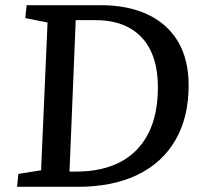

<svg xmlns="http://www.w3.org/2000/svg" viewBox="-20 -723 790 743"><path d="M46 0 51 -50 139 -64 164 -636 78 -653 83 -703H367Q476 -703 552.5 -666.5Q629 -630 669.5 -561Q710 -492 710 -393Q710 -269 659 -181Q608 -93 512 -46.5Q416 0 279 0ZM249 -59H274Q376 -59 446.5 -96.5Q517 -134 554 -206.5Q591 -279 591 -385Q591 -469 563 -527Q535 -585 481 -615Q427 -645 350 -645H273Z"/></svg>

Font: Literata 18pt Medium
Style: Italic
Weight: 500
Italic angle: -2°
Designer: Latin by Veronika Burian and Jose Scaglione. Greek by Irene Vlachou. Cyrillic by Vera Evstafieva
Foundry: TypeTogether
Version: Version 3.103;gftools[0.9.29]